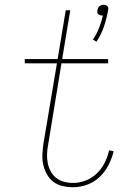

<svg xmlns="http://www.w3.org/2000/svg" viewBox="-20 -778 540 806"><path d="M385 -603 370 -612Q386 -635 396 -661Q406 -687 412 -713Q411 -713 410 -713Q409 -713 408 -713Q403 -713 399 -714.5Q395 -716 392 -719Q389 -722 388.5 -726.5Q388 -731 389 -736Q390 -740 392 -744.5Q394 -749 397.5 -752Q401 -755 406 -756.5Q411 -758 415 -758Q420 -758 424 -756.5Q428 -755 431 -752Q434 -749 434.5 -744.5Q435 -740 434 -736Q428 -701 416.5 -667Q405 -633 385 -603ZM286 8Q264 8 242.5 3Q221 -2 204.5 -14.5Q188 -27 177.5 -45.5Q167 -64 162 -84.5Q157 -105 158 -128Q159 -151 162 -173L219 -512H84V-530H222L256 -735H275L241 -530H434V-512H238L182 -170Q178 -150 177.5 -130.5Q177 -111 180.5 -93Q184 -75 193 -58.5Q202 -42 216 -31Q230 -20 248.5 -15Q267 -10 286 -10Q313 -10 339.5 -20Q366 -30 386.5 -50Q407 -70 419.5 -95Q432 -120 438 -147L457 -143Q450 -113 435.5 -85Q421 -57 398 -35Q375 -13 345.5 -2.5Q316 8 286 8Z"/></svg>

Font: Iosevka Slab Thin
Style: Italic
Weight: 100
Italic angle: -9°
Monospace: yes
Designer: Belleve Invis
Foundry: Belleve Invis
Version: Version 11.1.1; ttfautohint (v1.8.3)